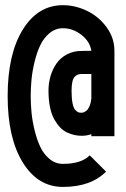

<svg xmlns="http://www.w3.org/2000/svg" viewBox="-20 -716 490 748"><path d="M298.3 -187Q284.2 -187 270.8 -189.9Q257.3 -192.9 241.9 -199.7Q226.6 -206.5 214.1 -219.7Q201.7 -232.9 191.2 -251.5Q180.7 -270 174.8 -298.6Q168.9 -327.1 168.9 -362.3Q168.9 -392.1 176.8 -419.2Q184.6 -446.3 200 -468.5Q215.3 -490.7 240.7 -504.2Q266.1 -517.6 298.3 -517.6Q315.4 -518.1 335.9 -518.1Q330.1 -554.7 297.1 -580.3Q264.2 -606 225.1 -606Q196.3 -606 173.6 -587.4Q150.9 -568.8 137.5 -541Q124 -513.2 115 -476.3Q106 -439.5 102.8 -406.5Q99.6 -373.5 99.6 -341.8Q99.6 -310.1 102.8 -277.3Q106 -244.6 115 -207.8Q124 -170.9 137.5 -142.8Q150.9 -114.7 173.6 -96.2Q196.3 -77.6 225.1 -77.6Q296.9 -77.6 329.6 -110.8L393.1 -47.4Q334 12.2 225.1 12.2Q127.4 12.2 68.6 -83.3Q9.8 -178.7 9.8 -341.8Q9.8 -504.9 68.6 -600.3Q127.4 -695.8 225.1 -695.8Q273.4 -695.8 319.3 -673.6Q365.2 -651.4 395.5 -609.6Q425.8 -567.9 425.8 -518.1V-185.5H335.9V-193.4Q318.8 -187 298.3 -187ZM299.8 -427.7Q291 -427.7 285.2 -426Q279.3 -424.3 272.5 -418.5Q265.6 -412.6 262.2 -398.4Q258.8 -384.3 258.8 -362.3Q258.8 -333.5 262.5 -314.5Q266.1 -295.4 272.9 -288.1Q279.8 -280.8 284.4 -278.8Q289.1 -276.9 295.9 -276.9H298.3Q302.2 -276.9 306.6 -278.6Q311 -280.3 317.4 -285.4Q323.7 -290.5 328.9 -302.5Q334 -314.5 335.9 -331.5V-427.7Z"/></svg>

Font: Anka/Coder Narrow
Style: Bold
Weight: 700
Width: 3
Monospace: yes
Version: Version 001.100